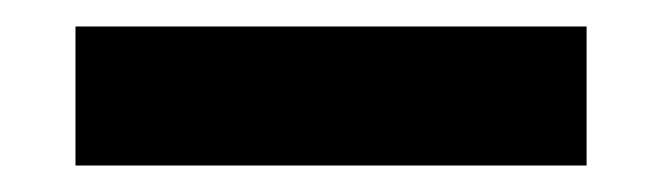

<svg xmlns="http://www.w3.org/2000/svg" viewBox="-20 -344 500 145"><path d="M37 -219H423V-324H37Z"/></svg>

Font: Kanit Medium
Style: Regular
Weight: 500
Designer: Katatrad Team
Foundry: CadsonDemak
Version: Version 1.000;PS 001.000;hotconv 1.0.88;makeotf.lib2.5.64775